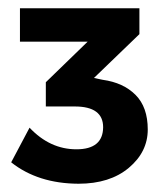

<svg xmlns="http://www.w3.org/2000/svg" viewBox="-20 -719 401 460"><path d="M227.1 -414.1Q227.1 -463.9 159.2 -463.9H89.8V-522L189.9 -619.1H27.8V-699.2H314V-637.2L205.1 -532.2L226.1 -527.8Q275.4 -521 304.7 -491.7Q334 -462.4 334 -408.7Q334 -355 288.6 -316.9Q243.2 -278.8 168 -278.8Q70.8 -279.3 6.8 -330.1L50.8 -413.1Q99.6 -361.3 163.1 -361.3Q226.6 -361.3 227.1 -414.1Z"/></svg>

Font: TruenoSBd
Style: Demi
Weight: 600
Designer: Julieta Ulanovsky
Foundry: Julieta Ulanovsky
Version: Version 3.001b